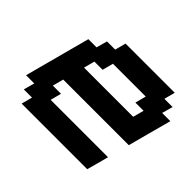

<svg xmlns="http://www.w3.org/2000/svg" viewBox="-138 -830 1035 1035"><g transform="rotate(45 379.5 -312.5)"><path d="M125 0H625Q630.9 -21 642.1 -62.5Q653.3 -104 658.7 -125H221.2L237.8 -187.5H175.3L191.9 -250H691.9Q703.1 -292 725.3 -375.2Q747.6 -458.5 758.8 -500H696.3L713.4 -562.5H650.9L667.5 -625H292.5L275.9 -562.5H213.4L196.3 -500H133.8Q117.2 -437.5 83.7 -312.5Q50.3 -187.5 33.7 -125H96.2L79.1 -62.5H141.6ZM600.6 -375H225.6L242.2 -437.5H304.7L321.3 -500H571.3L554.7 -437.5H617.2Z"/></g></svg>

Font: Faithful 32x
Style: Oblique
Weight: 400
Foundry: Faithful Resource Pack
Version: Version 1.0; January 27, 2023